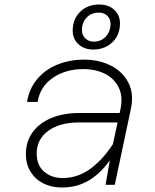

<svg xmlns="http://www.w3.org/2000/svg" viewBox="-20 -821 690 853"><path d="M449 0 475 -150 515 -335Q527 -391 508 -431Q489 -471 447.5 -492.5Q406 -514 350 -514Q271 -514 214.5 -475Q158 -436 147 -368H100Q110 -428 145.5 -470Q181 -512 235 -534Q289 -556 353 -556Q421 -556 473.5 -529Q526 -502 551 -452.5Q576 -403 561 -335L490 0ZM255 12Q209 12 173 -6Q137 -24 116 -57.5Q95 -91 95 -137Q95 -192 124.5 -233Q154 -274 207.5 -296.5Q261 -319 333 -319H524L515 -277H331Q245 -277 194 -239.5Q143 -202 143 -139Q143 -87 176 -58.5Q209 -30 258 -30Q328 -30 386 -74.5Q444 -119 489 -192V-143Q449 -71 390.5 -29.5Q332 12 255 12ZM394 -601Q354 -601 328.5 -624.5Q303 -648 303 -685Q303 -736 336 -768.5Q369 -801 421 -801Q462 -801 487.5 -777.5Q513 -754 513 -717Q513 -666 479.5 -633.5Q446 -601 394 -601ZM396 -636Q429 -636 450 -658.5Q471 -681 471 -715Q471 -737 456.5 -751Q442 -765 419 -765Q386 -765 365 -743Q344 -721 344 -687Q344 -665 359 -650.5Q374 -636 396 -636Z"/></svg>

Font: Azeret Mono Thin Thin
Style: Italic
Weight: 250
Italic angle: -12°
Version: Version 1.002